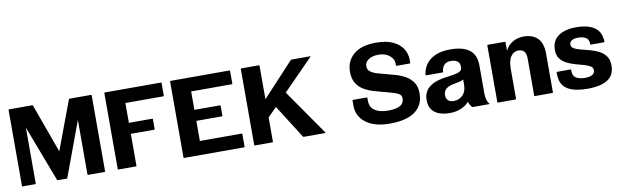

<svg xmlns="http://www.w3.org/2000/svg" viewBox="-46 -1209 5547 1718"><g transform="rotate(-10 2728.0 -350.5)"><path d="M175 -512.5V-5Q175 0 170 0H55Q50 0 50 -5V-695Q50 -700 55 -700H265Q270 -700 272 -695L432.5 -252L598 -695Q600 -700 605 -700H800Q805 -700 805 -695V-5Q805 0 800 0H650Q645 0 645 -5V-499.5L462 -5Q460 0 455 0H375Q370 0 368 -5Z M1090 -395H1302.5Q1307.5 -395 1307.5 -390V-300Q1307.5 -295 1302.5 -295H1090V-5Q1090 0 1085 0H925Q920 0 920 -5V-695Q920 -700 925 -700H1435Q1440 -700 1440 -695V-580Q1440 -575 1435 -575H1090Z M1687.5 -407.5H1920Q1925 -407.5 1925 -402.5V-312.5Q1925 -307.5 1920 -307.5H1687.5V-125H2067.5Q2072.5 -125 2072.5 -120V-5Q2072.5 0 2067.5 0H1522.5Q1517.5 0 1517.5 -5V-695Q1517.5 -700 1522.5 -700H2057.5Q2062.5 -700 2062.5 -695V-580Q2062.5 -575 2057.5 -575H1687.5Z M2165 -700H2325Q2330 -700 2330 -695V-391L2612.5 -695Q2614.5 -696.5 2616.8 -698.2Q2619 -700 2622.5 -700H2789.5Q2797.5 -700 2792.5 -695L2519.5 -417.5L2806.5 -5Q2810 0 2805 0H2610Q2605 0 2601.5 -5L2410.5 -306.5L2330 -225.5V-5Q2330 0 2325 0H2165Q2160 0 2160 -5V-695Q2160 -700 2165 -700Z M3100 -249H3225Q3230 -249 3230 -245Q3230 -234.5 3230 -229Q3230 -223.5 3230.5 -217Q3231 -159 3274 -129.5Q3317 -100 3395 -100Q3467 -100 3503.5 -120.5Q3540 -141 3540 -186.5Q3540 -211.5 3520.2 -225.2Q3500.5 -239 3468 -248Q3435.5 -257 3396.5 -267.5Q3351.5 -279 3302.8 -293Q3254 -307 3211.8 -330.8Q3169.5 -354.5 3143.5 -395.2Q3117.5 -436 3117.5 -501.5Q3117.5 -597 3186.5 -657.2Q3255.5 -717.5 3392.5 -717.5Q3484.5 -717.5 3544.2 -689.5Q3604 -661.5 3633.2 -615.5Q3662.5 -569.5 3662.5 -515.5V-485.5Q3662.5 -481.5 3657.5 -481.5H3537.5Q3532.5 -481.5 3532.5 -485.5Q3532 -492.5 3532 -498.2Q3532 -504 3532 -510Q3531 -533.5 3514 -556Q3497 -578.5 3466.8 -593Q3436.5 -607.5 3395 -607.5Q3338.5 -607.5 3304.2 -584.5Q3270 -561.5 3270 -524Q3270 -494 3292 -476.2Q3314 -458.5 3350.2 -447.2Q3386.5 -436 3429 -425.5Q3474 -414.5 3521 -400.5Q3568 -386.5 3608 -363Q3648 -339.5 3672.8 -301.2Q3697.5 -263 3697.5 -204Q3697.5 -96.5 3619.5 -39.5Q3541.5 17.5 3390 17.5Q3250 17.5 3172.8 -41.8Q3095.5 -101 3095.5 -197V-244.5Q3095.5 -249 3100 -249Z M4137.5 -3Q4129.5 -12.5 4122.2 -25Q4115 -37.5 4110 -54Q4082 -21 4037 -1.8Q3992 17.5 3934.5 17.5Q3881 17.5 3839 2.5Q3797 -12.5 3773 -45.8Q3749 -79 3749 -132.5Q3749 -178 3770 -213.8Q3791 -249.5 3841 -273.5Q3891 -297.5 3978.5 -307.5Q4047.5 -315.5 4075.2 -328Q4103 -340.5 4103 -364V-381.5Q4103 -408 4081.2 -424Q4059.5 -440 4022 -440Q3981 -440 3960.2 -415.8Q3939.5 -391.5 3938 -356Q3938 -351.5 3933 -351.5H3783Q3778 -351.5 3778.5 -356Q3789 -443.5 3855 -493Q3921 -542.5 4035.5 -542.5Q4152 -542.5 4210 -497Q4268 -451.5 4268 -356.5V-104Q4268 -68.5 4275.5 -43.8Q4283 -19 4296.5 -3.5Q4299.5 0 4295 0H4145.5Q4140.5 0 4137.5 -3ZM3919 -147.5Q3919 -118 3935.8 -100.2Q3952.5 -82.5 3989 -82.5Q4035.5 -82.5 4069.2 -115.5Q4103 -148.5 4103 -209V-257.5Q4090 -249.5 4070 -244.2Q4050 -239 4024.5 -235Q3968 -226 3943.5 -204.5Q3919 -183 3919 -147.5Z M4374 -525H4529Q4534 -525 4534 -520V-442.5Q4556.5 -489.5 4601 -516Q4645.5 -542.5 4701.5 -542.5Q4782.5 -542.5 4828.2 -497.2Q4874 -452 4874 -356.5V-5Q4874 0 4869 0H4709Q4704 0 4704 -5V-344Q4704 -427.5 4634 -427.5Q4592 -427.5 4565.5 -390.2Q4539 -353 4539 -274V-5Q4539 0 4534 0H4374Q4369 0 4369 -5V-520Q4369 -525 4374 -525Z M4942 -179H5064Q5070 -179 5070 -174.5Q5070 -162 5070.2 -154Q5070.5 -146 5073.5 -135.5Q5081 -108 5110.2 -95.2Q5139.5 -82.5 5180.5 -82.5Q5269.5 -82.5 5269.5 -138.5Q5269.5 -161.5 5246.8 -174.8Q5224 -188 5188.5 -197.8Q5153 -207.5 5113 -218.8Q5073 -230 5037.5 -248Q5002 -266 4979.5 -296.2Q4957 -326.5 4957 -374.5Q4957 -458 5016.5 -500.2Q5076 -542.5 5180.5 -542.5Q5276.5 -542.5 5334.2 -508.2Q5392 -474 5401.5 -410.5Q5404 -403.5 5405.5 -394.5Q5407 -385.5 5407 -371Q5407 -366.5 5402 -366.5H5282.5Q5277 -366.5 5277 -371.5Q5277 -382.5 5276.5 -389Q5276 -395.5 5272.5 -403Q5266 -425 5241.2 -436.2Q5216.5 -447.5 5181 -447.5Q5143.5 -447.5 5122.8 -435Q5102 -422.5 5102 -398Q5102 -374.5 5125.8 -361.2Q5149.5 -348 5187 -338.8Q5224.5 -329.5 5266.8 -318.2Q5309 -307 5346.5 -288Q5384 -269 5408 -236.2Q5432 -203.5 5432 -151Q5432 -64 5369.2 -23.2Q5306.5 17.5 5187.5 17.5Q5076 17.5 5014 -15.8Q4952 -49 4941.5 -119.5Q4938.5 -132.5 4938 -146.2Q4937.5 -160 4937.5 -175Q4937.5 -179 4942 -179Z"/></g></svg>

Font: MFEK Sans
Style: Bold
Weight: 700
Designer: Owen Earl
Foundry: indestructible type*
Version: Version 0.001; ttfautohint (v1.8.4.7-5d5b)